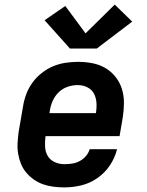

<svg xmlns="http://www.w3.org/2000/svg" viewBox="-20 -807 640 835"><path d="M260 8Q236 8 212.5 5Q189 2 167.5 -5.5Q146 -13 127.5 -26Q109 -39 94.5 -56Q80 -73 71.5 -94Q63 -115 59 -138Q55 -161 56.5 -185Q58 -209 61 -233L80 -343Q84 -370 94 -397Q104 -424 121 -447.5Q138 -471 161.5 -489.5Q185 -508 211.5 -519Q238 -530 265.5 -534Q293 -538 320 -538Q352 -538 382.5 -532Q413 -526 438.5 -511Q464 -496 482.5 -472.5Q501 -449 510 -420.5Q519 -392 519 -360.5Q519 -329 514 -297L500 -215H178Q175 -192 176 -169.5Q177 -147 187.5 -129Q198 -111 218 -102Q238 -93 260 -93Q277 -93 293.5 -95.5Q310 -98 325.5 -106Q341 -114 353 -127.5Q365 -141 370 -158H489Q480 -121 458 -88Q436 -55 403.5 -32.5Q371 -10 334 -1Q297 8 260 8ZM195 -315H397Q401 -338 399.5 -360Q398 -382 388.5 -400Q379 -418 359.5 -427.5Q340 -437 318 -437Q296 -437 274 -429.5Q252 -422 235.5 -406Q219 -390 209.5 -369Q200 -348 197 -327ZM401 -596H284L174 -719L264 -781L352 -662L479 -787L555 -713Z"/></svg>

Font: Iosevka Curly Slab ExObl
Style: Bold
Weight: 700
Width: 7
Italic angle: -9°
Monospace: yes
Designer: Belleve Invis
Foundry: Belleve Invis
Version: Version 11.0.0; ttfautohint (v1.8.3)